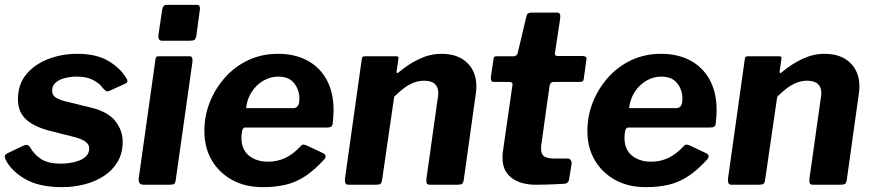

<svg xmlns="http://www.w3.org/2000/svg" viewBox="-20 -762 3597 792"><path d="M237 10Q140 10 82 -24.5Q24 -59 2 -106Q-5 -121 9 -129L74 -160Q84 -165 91.5 -164Q99 -163 105 -153Q120 -126 148.5 -106.5Q177 -87 233 -87Q246 -87 265.5 -89.5Q285 -92 303.5 -98.5Q322 -105 335 -117.5Q348 -130 348 -150Q348 -165 334 -176.5Q320 -188 286 -197L187 -222Q120 -239 87 -270Q54 -301 54 -352Q54 -414 88.5 -455.5Q123 -497 179 -518.5Q235 -540 299 -540Q378 -540 428 -510Q478 -480 502 -438Q506 -433 505.5 -427Q505 -421 497 -417L431 -387Q424 -384 419 -386Q414 -388 404 -399Q390 -419 363 -432.5Q336 -446 296 -446Q273 -446 249.5 -440.5Q226 -435 210.5 -422Q195 -409 195 -388Q195 -374 204 -364.5Q213 -355 242 -346L352 -319Q424 -302 455 -263.5Q486 -225 486 -177Q486 -129 464.5 -93.5Q443 -58 407 -35Q371 -12 326.5 -1Q282 10 237 10Z M705 -20Q703 -6 698 -3Q693 0 679 0H573Q560 0 555.5 -7Q551 -14 552 -25L621 -515Q622 -525 625 -527.5Q628 -530 636 -530H763Q770 -530 772.5 -523Q775 -516 774 -508ZM790 -615Q788 -602 782.5 -598Q777 -594 763 -594H648Q638 -594 635 -602Q632 -610 634 -621L649 -722Q652 -742 667 -742H794Q801 -742 803.5 -735Q806 -728 804 -719Z M1064 10Q992 10 938 -19.5Q884 -49 853.5 -101Q823 -153 823 -222Q823 -284 845.5 -340.5Q868 -397 908.5 -442.5Q949 -488 1004.5 -514Q1060 -540 1127 -540Q1196 -540 1247.5 -512.5Q1299 -485 1327.5 -433Q1356 -381 1356 -307Q1356 -294 1355 -280Q1354 -266 1352 -251Q1351 -243 1346 -239.5Q1341 -236 1329 -236H992Q982 -236 979 -223Q976 -210 976 -193Q976 -145 1007 -120Q1038 -95 1086 -95Q1124 -95 1157 -110.5Q1190 -126 1222 -161Q1227 -166 1232.5 -165.5Q1238 -165 1245 -162L1311 -131Q1331 -122 1318 -105Q1278 -61 1239.5 -35.5Q1201 -10 1158.5 0Q1116 10 1064 10ZM1191 -316Q1201 -316 1208 -324.5Q1215 -333 1215 -355Q1215 -391 1193.5 -418.5Q1172 -446 1128 -446Q1095 -446 1066 -429Q1037 -412 1018 -382.5Q999 -353 995 -316Z M1417 0Q1407 0 1404.5 -7.5Q1402 -15 1403 -25L1472 -516Q1473 -525 1476 -527.5Q1479 -530 1486 -530H1614Q1620 -530 1622.5 -527.5Q1625 -525 1623 -517L1616 -467Q1615 -455 1626 -465Q1667 -499 1711 -519.5Q1755 -540 1801 -540Q1869 -540 1907 -503Q1945 -466 1945 -406Q1945 -399 1944.5 -392Q1944 -385 1943 -378L1893 -20Q1891 -8 1886 -4Q1881 0 1868 0H1753Q1742 0 1740 -7Q1738 -14 1739 -25L1786 -359Q1787 -365 1787.5 -370Q1788 -375 1788 -378Q1788 -403 1773.5 -416Q1759 -429 1729 -429Q1707 -429 1686.5 -421Q1666 -413 1646.5 -398.5Q1627 -384 1606 -363L1556 -19Q1554 -6 1548.5 -3Q1543 0 1529 0H1417Z M2191 0Q2127 0 2090 -28.5Q2053 -57 2053 -109Q2053 -115 2053 -121Q2053 -127 2054 -134L2094 -412Q2095 -419 2090.5 -421.5Q2086 -424 2078 -424H2016Q2003 -424 2005 -446L2016 -519Q2017 -527 2020.5 -528.5Q2024 -530 2032 -530H2101Q2106 -530 2110.5 -534.5Q2115 -539 2116 -545L2152 -697Q2155 -710 2171 -710H2279Q2286 -710 2289 -705Q2292 -700 2291 -687L2269 -542Q2268 -537 2271 -534Q2274 -531 2279 -531H2382Q2390 -531 2395.5 -528Q2401 -525 2399 -517L2388 -437Q2387 -429 2383.5 -426.5Q2380 -424 2369 -424H2263Q2250 -424 2247 -408L2213 -166Q2212 -161 2212 -157Q2212 -153 2212 -148Q2212 -125 2225.5 -116.5Q2239 -108 2269 -108H2323Q2330 -108 2334.5 -101Q2339 -94 2338 -87L2328 -25Q2326 -6 2309 -4Q2292 -3 2270.5 -2Q2249 -1 2228 -0.5Q2207 0 2191 0Z M2644 10Q2572 10 2518 -19.5Q2464 -49 2433.5 -101Q2403 -153 2403 -222Q2403 -284 2425.5 -340.5Q2448 -397 2488.5 -442.5Q2529 -488 2584.5 -514Q2640 -540 2707 -540Q2776 -540 2827.5 -512.5Q2879 -485 2907.5 -433Q2936 -381 2936 -307Q2936 -294 2935 -280Q2934 -266 2932 -251Q2931 -243 2926 -239.5Q2921 -236 2909 -236H2572Q2562 -236 2559 -223Q2556 -210 2556 -193Q2556 -145 2587 -120Q2618 -95 2666 -95Q2704 -95 2737 -110.5Q2770 -126 2802 -161Q2807 -166 2812.5 -165.5Q2818 -165 2825 -162L2891 -131Q2911 -122 2898 -105Q2858 -61 2819.5 -35.5Q2781 -10 2738.5 0Q2696 10 2644 10ZM2771 -316Q2781 -316 2788 -324.5Q2795 -333 2795 -355Q2795 -391 2773.5 -418.5Q2752 -446 2708 -446Q2675 -446 2646 -429Q2617 -412 2598 -382.5Q2579 -353 2575 -316Z M2997 0Q2987 0 2984.5 -7.5Q2982 -15 2983 -25L3052 -516Q3053 -525 3056 -527.5Q3059 -530 3066 -530H3194Q3200 -530 3202.5 -527.5Q3205 -525 3203 -517L3196 -467Q3195 -455 3206 -465Q3247 -499 3291 -519.5Q3335 -540 3381 -540Q3449 -540 3487 -503Q3525 -466 3525 -406Q3525 -399 3524.5 -392Q3524 -385 3523 -378L3473 -20Q3471 -8 3466 -4Q3461 0 3448 0H3333Q3322 0 3320 -7Q3318 -14 3319 -25L3366 -359Q3367 -365 3367.5 -370Q3368 -375 3368 -378Q3368 -403 3353.5 -416Q3339 -429 3309 -429Q3287 -429 3266.5 -421Q3246 -413 3226.5 -398.5Q3207 -384 3186 -363L3136 -19Q3134 -6 3128.5 -3Q3123 0 3109 0H2997Z"/></svg>

Font: Libre Franklin Thin
Style: Bold Italic
Weight: 700
Italic angle: -8°
Version: Version 3.000